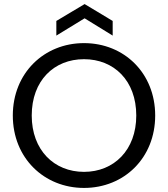

<svg xmlns="http://www.w3.org/2000/svg" viewBox="-20 -917 826 944"><path d="M136 -349C136 -521 246 -626 393 -626C540 -626 650 -521 650 -349C650 -179 540 -72 393 -72C246 -72 136 -179 136 -349ZM743 -349C743 -558 590 -705 393 -705C197 -705 43 -558 43 -349C43 -140 197 7 393 7C590 7 743 -140 743 -349ZM396 -827 534 -742V-814L396 -897L257 -814V-742Z"/></svg>

Font: Matrixport Regular
Style: Regular
Weight: 400
Designer: Ninad Kale (Devanagari), Jonny Pinhorn (Latin)
Foundry: Indian Type Foundry
Version: Version 3.200;PS 1.000;hotconv 16.6.54;makeotf.lib2.5.65590